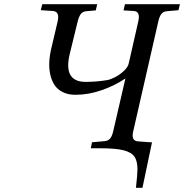

<svg xmlns="http://www.w3.org/2000/svg" viewBox="-20 -712 884 922"><path d="M175.8 -663.1 183.1 -691.9H446.8L439.9 -662.1L395 -658.2Q377.4 -656.7 368.4 -645.3Q359.4 -633.8 353 -608.9L314.9 -453.1Q282.7 -318.8 391.1 -318.8Q443.4 -318.8 493.2 -327.1Q509.3 -329.6 531.5 -340.8Q553.7 -352.1 574 -370.6Q594.2 -389.2 598.1 -407.2L644 -608.9Q655.3 -657.7 622.1 -659.2L573.2 -662.1L580.1 -691.9H844.2L836.9 -663.1L782.2 -658.2Q764.2 -656.7 754.9 -645Q745.6 -633.3 740.2 -608.9L620.1 -83Q614.3 -60.1 619.4 -47.4Q624.5 -34.7 642.1 -33.2L701.2 -28.8H710L664.1 189.9H632.8Q640.1 124 640.1 101.1Q640.1 61 625.5 40Q610.8 19 572.8 9.5Q534.7 0 460.9 0H416L421.9 -28.8L481.9 -34.2Q499.5 -35.6 509 -47.1Q518.6 -58.6 523.9 -83L582 -334H580.1Q532.7 -301.8 469.2 -279.3Q405.8 -256.8 341.8 -256.8Q307.1 -256.8 281.5 -269.5Q255.9 -282.2 241.7 -304Q227.5 -325.7 221.2 -355Q214.8 -384.3 216.8 -416.5Q218.8 -448.7 227.1 -482.9L256.8 -608.9Q267.6 -656.2 234.9 -659.2Z"/></svg>

Font: Linguistics Pro
Style: Italic
Weight: 400
Italic angle: -12°
Designer: Stefan Peev, Context Ltd
Foundry: Stefan Peev, Context Ltd
Version: Version 001.000